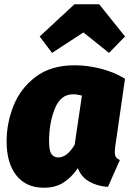

<svg xmlns="http://www.w3.org/2000/svg" viewBox="-20 -860 614 900"><path d="M566 -491 520 -172Q518 -152 518 -147Q518 -133 523 -124.5Q528 -116 542 -110L486 16Q436 13 398 -9Q360 -31 345 -72Q316 -29 278 -4.5Q240 20 186 20Q102 20 56.5 -38Q11 -96 11 -197Q11 -283 43.5 -364.5Q76 -446 147.5 -500Q219 -554 330 -554Q389 -554 451 -538.5Q513 -523 566 -491ZM210 -198Q210 -153 221.5 -137.5Q233 -122 253 -122Q295 -122 330 -182L364 -412Q342 -418 322 -418Q264 -418 237 -350.5Q210 -283 210 -198ZM166 -689 329 -840H445L566 -689L491 -612L371 -708L224 -612Z"/></svg>

Font: FiraGO Heavy
Style: Italic
Weight: 900
Italic angle: -8°
Designer: bBox Type GmbH
Foundry: bBox Type GmbH
Version: Version 1.001